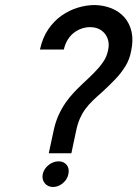

<svg xmlns="http://www.w3.org/2000/svg" viewBox="-20 -730 547 764"><path d="M139 -533H234Q239 -555 249.5 -572Q260 -589 274.5 -600Q289 -611 305.5 -616.5Q322 -622 338 -622Q364 -622 382 -610Q400 -598 408 -577Q416 -556 410 -530Q405 -504 389.5 -482Q374 -460 353.5 -439.5Q333 -419 309 -397Q291 -380 273.5 -361.5Q256 -343 240.5 -320.5Q225 -298 213 -271.5Q201 -245 194 -213L174 -120H264L283 -210Q289 -238 298 -258.5Q307 -279 319.5 -296Q332 -313 349 -329.5Q366 -346 389 -366Q416 -391 439 -415Q462 -439 479 -466.5Q496 -494 502 -528Q511 -570 503.5 -603.5Q496 -637 475.5 -660.5Q455 -684 424.5 -696.5Q394 -709 357 -710Q324 -710 289.5 -699.5Q255 -689 224.5 -667.5Q194 -646 171.5 -612.5Q149 -579 139 -533ZM213 -88Q192 -88 173.5 -73.5Q155 -59 150 -37Q146 -16 158 -1Q170 14 191 14Q212 14 230 -1Q248 -16 252 -37Q257 -59 245.5 -73.5Q234 -88 213 -88Z"/></svg>

Font: Advent Pro SemiBold
Style: Italic
Weight: 600
Italic angle: -12°
Version: Version 3.000